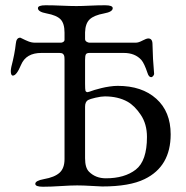

<svg xmlns="http://www.w3.org/2000/svg" viewBox="-20 -704 708 729"><path d="M538 -184Q538 -233 514.5 -268Q491 -303 464 -318Q428 -338 378 -338Q364 -338 342.5 -333Q321 -328 314 -324Q303 -317 303 -299V-103Q303 -67 318 -52Q343 -27 382 -27Q453 -27 495.5 -60Q538 -93 538 -184ZM137 -503Q79 -503 60 -458Q43 -417 29 -417Q21 -417 21 -434Q21 -440 23 -450Q36 -500 40 -538Q42 -561 57 -561Q58 -561 66.5 -556.5Q75 -552 87.5 -547Q100 -542 112 -542H212Q216 -542 220.5 -545Q225 -548 225 -553V-580Q225 -615 210 -630.5Q195 -646 157 -653Q124 -659 124 -673Q124 -684 153 -684Q181 -684 214.5 -682.5Q248 -681 270 -681Q290 -681 320.5 -682.5Q351 -684 379 -684Q408 -684 408 -673Q408 -659 375 -653Q337 -646 320.5 -630.5Q304 -615 303 -581V-556Q303 -549 309 -545.5Q315 -542 319 -542H496Q506 -542 521 -550Q536 -558 543 -558Q559 -558 559 -536Q560 -480 565 -426Q566 -421 562 -416Q558 -411 554 -411Q545 -411 540 -427Q528 -463 517 -476Q493 -503 450 -503H320Q309 -503 306 -497.5Q303 -492 303 -476V-387Q303 -364 304.5 -359.5Q306 -355 312 -354L320 -356Q327 -359 339 -362.5Q351 -366 365 -369.5Q379 -373 396 -375.5Q413 -378 427 -378Q519 -378 573.5 -329Q628 -280 628 -194Q628 -72 529 -24Q472 4 368 4Q362 4 329 2Q296 0 273 0Q248 0 210.5 2.5Q173 5 143 5Q114 5 114 -6Q114 -18 147 -24Q187 -31 206 -48Q225 -65 225 -100V-476Q225 -486 224 -491Q223 -496 219 -499.5Q215 -503 206 -503Z"/></svg>

Font: EB Garamond 08
Style: Regular
Weight: 400
Version: Version 0.016 ; ttfautohint (v1.5)